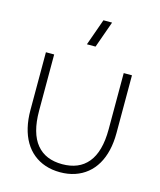

<svg xmlns="http://www.w3.org/2000/svg" viewBox="-116 -848 789 944"><g transform="rotate(15 279.0 -376.5)"><path d="M60 -246V-540H102V-254Q102 -196.5 113.8 -154Q125.5 -111.5 148.5 -83.8Q171.5 -56 204.2 -42.5Q237 -29 279 -29Q321 -29 353.8 -42.5Q386.5 -56 409.5 -83.8Q432.5 -111.5 444.2 -154Q456 -196.5 456 -254V-540H498V-246Q498 -198 488.5 -157.8Q479 -117.5 460.5 -86Q442 -54.5 415.2 -32.8Q388.5 -11 354.2 0.5Q320 12 279 12Q238 12 203.8 0.5Q169.5 -11 142.8 -32.8Q116 -54.5 97.5 -86Q79 -117.5 69.5 -157.8Q60 -198 60 -246ZM244.5 -630H288.5L336.5 -765H292.5Z"/></g></svg>

Font: Manrope Variable Light
Style: Regular
Weight: 200
Designer: Mikhail Sharanda
Foundry: Mikhail Sharanda
Version: Version 4.505